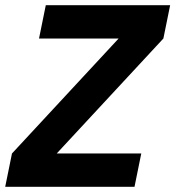

<svg xmlns="http://www.w3.org/2000/svg" viewBox="-31 -718 674 738"><path d="M512 -128 486 0H-11L15 -128L425 -570H119L145 -698H623L597 -570L187 -128Z"/></svg>

Font: Aneliza
Style: Bold Italic
Weight: 700
Italic angle: -11.31°
Designer: Mike Abbink, Paul van der Laan, Pieter van Rosmalen
Foundry: Bold Monday
Version: Version 3.0